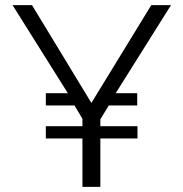

<svg xmlns="http://www.w3.org/2000/svg" viewBox="-20 -730 716 750"><path d="M432 -366H516V-318H405L372 -264V-237H517V-189H372V0H302V-189H159V-237H302V-266L271 -318H159V-366H245L29 -710H105L337 -328L571 -710H648Z"/></svg>

Font: PTCRaleway
Style: Regular
Weight: 400
Designer: Matt McInerney, Pablo Impallari, Rodrigo Fuenzalida
Foundry: Matt McInerney, Pablo Impallari, Rodrigo Fuenzalida
Version: Version 3.000g; ttfautohint (v1.5) -l 8 -r 28 -G 28 -x 14 -D